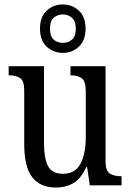

<svg xmlns="http://www.w3.org/2000/svg" viewBox="-20 -834 588 864"><path d="M232 10Q161 10 125 -36.5Q89 -83 89 -186V-427Q89 -471 70 -483Q51 -495 23 -495H19V-536H178V-189Q178 -122 196 -87Q214 -52 264 -52Q318 -52 342 -97Q366 -142 366 -215V-422Q366 -470 347 -482.5Q328 -495 300 -495H297V-536H455V-109Q455 -64 475 -52.5Q495 -41 523 -41H527V0H384L372 -82H368Q343 -28 309 -9Q275 10 232 10ZM263 -596Q220 -596 190 -624Q160 -652 160 -705Q160 -758 190 -786Q220 -814 263 -814Q305 -814 335 -786Q365 -758 365 -705Q365 -652 335 -624Q305 -596 263 -596ZM263 -641Q286 -641 303.5 -655.5Q321 -670 321 -705Q321 -740 303.5 -754.5Q286 -769 263 -769Q239 -769 222 -754.5Q205 -740 205 -705Q205 -670 222 -655.5Q239 -641 263 -641Z"/></svg>

Font: Noto Serif Sinhala Condensed
Style: Regular
Weight: 400
Width: 3
Designer: Jelle Bosma - Monotype Design Team
Foundry: Monotype Imaging Inc.
Version: Version 2.007; ttfautohint (v1.8.4.7-5d5b)